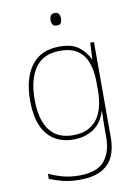

<svg xmlns="http://www.w3.org/2000/svg" viewBox="-104 -802 808 1117"><g transform="rotate(-10 300.0 -243.5)"><path d="M274 247Q219 247 176 236Q133 225 98 210V180Q133 197 178 209.5Q223 222 276 222Q382 222 425.5 170Q469 118 469 32V-17Q469 -46 469.5 -70Q470 -94 471 -123H469Q450 -59 401 -24.5Q352 10 280 10Q181 10 125.5 -57Q70 -124 70 -257Q70 -388 126 -462.5Q182 -537 292 -537Q366 -537 405.5 -506.5Q445 -476 466 -432H468L473 -528H495V38Q495 101 473.5 148Q452 195 403.5 221Q355 247 274 247ZM283 -15Q339 -15 375.5 -35.5Q412 -56 432.5 -89.5Q453 -123 461 -164Q469 -205 469 -246V-294Q469 -355 453 -404.5Q437 -454 398.5 -483Q360 -512 292 -512Q192 -512 144.5 -444.5Q97 -377 97 -258Q97 -139 143.5 -77Q190 -15 283 -15ZM300 -660Q281 -660 274.5 -671Q268 -682 268 -697Q268 -711 274.5 -722.5Q281 -734 300 -734Q318 -734 324 -722.5Q330 -711 330 -697Q330 -684 325 -672Q320 -660 300 -660Z"/></g></svg>

Font: Noto Sans Mono Thin
Style: Regular
Weight: 100
Designer: Monotype Design Team
Foundry: Monotype Imaging Inc.
Version: Version 2.014